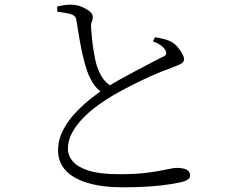

<svg xmlns="http://www.w3.org/2000/svg" viewBox="-20 -776 1040 820"><path d="M505 24Q417 24 355 5.5Q293 -13 260.5 -48Q228 -83 228 -134Q228 -181 251 -223.5Q274 -266 308.5 -301Q343 -336 376.5 -361.5Q410 -387 430 -400Q457 -417 492 -436.5Q527 -456 562 -474.5Q597 -493 626 -508Q655 -523 672 -532Q686 -537 689 -543.5Q692 -550 687 -560Q680 -574 665 -583.5Q650 -593 633 -600L642 -617Q661 -614 679 -609.5Q697 -605 709 -599Q727 -589 739.5 -574Q752 -559 759 -545.5Q766 -532 766 -522Q766 -509 748 -501Q730 -493 701 -482Q672 -472 629 -453Q586 -434 542 -411.5Q498 -389 465 -370Q436 -353 402 -329Q368 -305 338 -275Q308 -245 289 -211Q270 -177 270 -141Q270 -111 291 -86.5Q312 -62 359.5 -47Q407 -32 489 -32Q561 -32 610 -38.5Q659 -45 690 -52Q721 -59 736 -59Q751 -59 764 -56Q777 -53 784.5 -45.5Q792 -38 792 -25Q792 -16 782.5 -9.5Q773 -3 758 1Q741 5 708 10.5Q675 16 624.5 20Q574 24 505 24ZM420 -378Q394 -394 377 -421Q360 -448 351 -476Q342 -503 334 -537Q326 -571 319.5 -609.5Q313 -648 307 -685Q306 -697 301 -704Q296 -711 281 -716Q268 -720 252 -722Q236 -724 225 -726L224 -748Q244 -753 257.5 -754.5Q271 -756 284 -756Q305 -756 326 -748Q347 -740 361.5 -728.5Q376 -717 376 -706Q377 -693 372.5 -684Q368 -675 369 -658Q370 -639 373 -610Q376 -581 381 -551.5Q386 -522 392 -500Q401 -470 416.5 -445.5Q432 -421 461 -404Z"/></svg>

Font: Noto Serif HK ExtraLight Light
Style: Regular
Weight: 300
Version: Version 2.002-H1;hotconv 1.1.0;makeotfexe 2.6.0